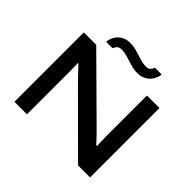

<svg xmlns="http://www.w3.org/2000/svg" viewBox="-194 -1104 1344 1344"><g transform="rotate(45 477.5 -432.5)"><path d="M103 0V-687H226L631 -286Q643 -275 659.5 -257.5Q676 -240 693.5 -222Q711 -204 723 -190H731Q730 -210 729 -240Q728 -270 728 -291V-687H852V0H733L327 -405Q302 -430 275 -459Q248 -488 232 -505H225Q226 -490 226.5 -458Q227 -426 227 -389V0ZM260 -751Q262 -778 276 -804Q290 -830 317.5 -847.5Q345 -865 386 -865Q421 -865 454 -855Q487 -845 519 -835Q551 -825 581 -825Q603 -825 614.5 -837.5Q626 -850 630 -864H697Q695 -838 679.5 -811Q664 -784 636 -767Q608 -750 568 -750Q536 -750 502 -760Q468 -770 436 -780Q404 -790 376 -790Q352 -790 340 -777.5Q328 -765 324 -751Z"/></g></svg>

Font: Archivo Expanded Medium
Style: Regular
Weight: 500
Width: 7
Designer: Hector Gatti
Foundry: Omnibus-Type
Version: Version 2.001